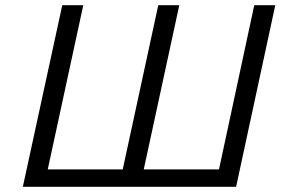

<svg xmlns="http://www.w3.org/2000/svg" viewBox="-20 -720 1094 740"><path d="M68 0 220 -700H301L164 -67H453L590 -700H671L534 -67H824L960 -700H1041L890 0Z"/></svg>

Font: Isabella Sans
Style: Italic
Weight: 400
Italic angle: -12°
Designer: Christian Thalmann (Catharsis Fonts), Cristiano Sobral
Foundry: The Isabella Sans Project Authors
Version: Version 2.026; ttfautohint (v1.8.4.7-5d5b-dirty)